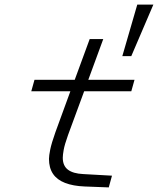

<svg xmlns="http://www.w3.org/2000/svg" viewBox="-20 -807 687 835"><path d="M276 -220Q261 -178 257 -155.5Q253 -133 253 -121Q253 -86 275.5 -69Q298 -52 342 -50L467 -43L453 8L348 4Q298 2 263 -11.5Q228 -25 210.5 -51Q193 -77 193 -116Q193 -130 198.5 -157Q204 -184 221 -232L286 -410H116L130 -460H305L370 -637H429L364 -460H565L551 -410H346ZM512 -563 577 -787H647L551 -563Z"/></svg>

Font: Intel One Mono Light
Style: Italic
Weight: 300
Italic angle: -16°
Monospace: yes
Designer: Fred Shallcrass
Foundry: Frere-Jones Type LLC
Version: Version 1.004